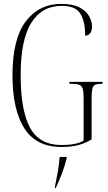

<svg xmlns="http://www.w3.org/2000/svg" viewBox="-20 -744 556 985"><path d="M295 10Q166 10 105 -85.5Q44 -181 44 -358Q44 -544 112 -634Q180 -724 295 -724Q352 -724 386.5 -706.5Q421 -689 436.5 -662Q452 -635 452 -609Q452 -585 442 -573Q432 -561 417 -561Q417 -633 392.5 -673.5Q368 -714 297 -714Q195 -714 140.5 -627Q86 -540 86 -358Q86 -178 134 -89Q182 0 296 0Q332 0 361.5 -5.5Q391 -11 409 -23V-238Q409 -272 404.5 -288Q400 -304 387 -309Q374 -314 348 -314H336V-324H506V-314H502Q480 -314 468.5 -309Q457 -304 453.5 -287.5Q450 -271 450 -236V-29Q416 -8 379.5 1Q343 10 295 10ZM262 213Q270 175 276.5 138Q283 101 286 61H322V69Q310 116 294.5 154.5Q279 193 266 221H262Z"/></svg>

Font: Noto Serif Display ExtraCondensed ExtraLight
Style: Regular
Weight: 200
Width: 2
Designer: Monotype Design Team
Foundry: Monotype Imaging Inc.
Version: Version 2.009